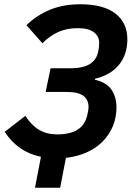

<svg xmlns="http://www.w3.org/2000/svg" viewBox="-20 -730 636 900"><path d="M172 5Q64 -17 2 -112L99 -187Q127 -143 163 -121.5Q199 -100 249 -100Q307 -100 342.5 -121.5Q378 -143 389 -190Q391 -199 393 -209.5Q395 -220 395 -228Q395 -263 370.5 -281Q346 -299 292 -299H194L217 -410H310Q369 -410 400.5 -429.5Q432 -449 440 -487Q445 -509 445 -529Q445 -560 420 -579Q395 -598 344 -598Q291 -598 250 -578.5Q209 -559 179 -527L104 -612Q151 -658 213.5 -684Q276 -710 357 -710Q465 -710 521 -666.5Q577 -623 577 -546Q577 -474 537.5 -426Q498 -378 426 -361L425 -356Q480 -344 503 -309Q526 -274 526 -227Q526 -179 509 -138.5Q492 -98 461 -66.5Q430 -35 386 -15.5Q342 4 289 10L262 150H144Z"/></svg>

Font: IBM Plex Sans SmBld
Style: Italic
Weight: 600
Italic angle: -11°
Designer: Mike Abbink, Paul van der Laan, Pieter van Rosmalen
Foundry: Bold Monday
Version: Version 3.005